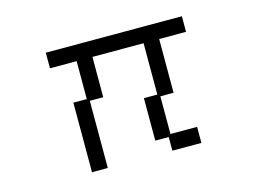

<svg xmlns="http://www.w3.org/2000/svg" viewBox="-81 -684 1162 856"><g transform="rotate(-15 500.0 -256.0)"><path d="M247 -293H309V-468H186V-540H814V-468H690V-220H629V-46H752V28H618V-35H556V-231H618V-468H382V-282H320V28H247Z"/></g></svg>

Font: DotGothic16
Style: Regular
Weight: 400
Designer: Fontworks Inc.
Foundry: Fontworks Inc.
Version: Version 1.100